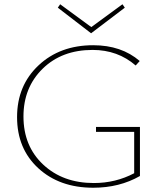

<svg xmlns="http://www.w3.org/2000/svg" viewBox="-20 -875 759 900"><path d="M565 -839 407 -719 251 -839 262 -855 408 -748 554 -855ZM430 -280H636V-50Q540 5 417 5Q259 5 159.5 -86.5Q60 -178 60 -326Q60 -474 160.5 -568.5Q261 -663 417 -663Q549 -663 635 -589L616 -568Q532 -641 414 -641Q270 -641 180 -553Q90 -465 90 -329Q90 -190 182.5 -103.5Q275 -17 420 -17Q522 -17 609 -63V-257H430Z"/></svg>

Font: EauTestInfant Extralight
Style: Regular
Weight: 250
Designer: Christian Thalmann (Catharsis Fonts)
Version: Version 0.001;PS 000.001;hotconv 1.0.88;makeotf.lib2.5.64775